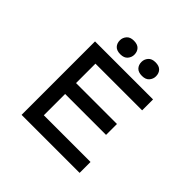

<svg xmlns="http://www.w3.org/2000/svg" viewBox="-217 -1092 1294 1294"><g transform="rotate(45 430.5 -444.5)"><path d="M165 0V-700H718V-596H273V-104H718V0ZM222 -307V-411H663V-307ZM553 -759Q518 -759 501 -777Q484 -795 484 -824Q484 -849 501 -869Q518 -889 553 -889Q588 -889 605 -871Q622 -853 622 -824Q622 -799 605 -779Q588 -759 553 -759ZM347 -759Q312 -759 295 -777Q278 -795 278 -824Q278 -849 295 -869Q312 -889 347 -889Q382 -889 399 -871Q416 -853 416 -824Q416 -799 399 -779Q382 -759 347 -759Z"/></g></svg>

Font: Lexend Tera
Style: Regular
Weight: 400
Designer: Bonnie Shaver-Troup, Thomas Jockin
Foundry: Lexend
Version: Version 1.007